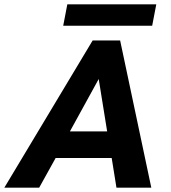

<svg xmlns="http://www.w3.org/2000/svg" viewBox="-81 -867 790 887"><path d="M347 -680H474L618 0H457L435 -137H176L100 0H-61ZM414 -260 375 -502 242 -260ZM230 -847H641L622 -748H211Z"/></svg>

Font: Teachers
Style: Bold Italic
Weight: 700
Designer: Alfredo Marco Pradil & Chank Diesel
Version: Version 0.009